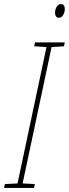

<svg xmlns="http://www.w3.org/2000/svg" viewBox="-58 -922 338 942"><path d="M231 -835C251 -835 260 -861 260 -878C260 -893 254 -902 241 -902C221 -902 212 -877 212 -859C212 -844 219 -835 231 -835ZM-38 0H109L113 -19L53 -22L195 -691L256 -695L260 -714H114L110 -695L170 -691L28 -22L-34 -19Z"/></svg>

Font: Noto Sans Condensed Thin
Style: Italic
Weight: 100
Width: 3
Italic angle: -12°
Designer: Monotype Design Team
Foundry: Monotype Imaging Inc.
Version: Version 2.013